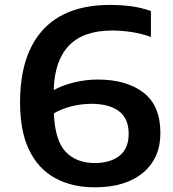

<svg xmlns="http://www.w3.org/2000/svg" viewBox="-20 -770 722 799"><path d="M374.5 9.5Q280 9.5 210 -28.5Q140 -66.5 101.8 -144.5Q63.5 -222.5 63.5 -343.5Q63.5 -541.5 158.5 -645.5Q253.5 -749.5 438 -749.5Q484.5 -749.5 527 -743.8Q569.5 -738 608 -724V-616Q571.5 -630 528.5 -636.5Q485.5 -643 447.5 -643Q326 -643 266.2 -579.5Q206.5 -516 203.5 -395Q240 -415.5 289 -427.2Q338 -439 386.5 -439Q506 -439 576.8 -384.8Q647.5 -330.5 647.5 -216.5Q647.5 -111.5 575 -51Q502.5 9.5 374.5 9.5ZM359 -338Q321 -338 280 -328.2Q239 -318.5 204 -298.5Q209 -184 253.8 -137.8Q298.5 -91.5 374.5 -91.5Q439 -91.5 477.2 -121.8Q515.5 -152 515.5 -213Q515.5 -277 474.8 -307.5Q434 -338 359 -338Z"/></svg>

Font: Encode Sans Expanded Expanded SemiBold
Style: Regular
Weight: 600
Width: 7
Designer: Multiple Designers
Foundry: Impallari Type
Version: Version 3.000; ttfautohint (v1.8.3) -l 8 -r 50 -G 200 -x 14 